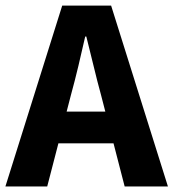

<svg xmlns="http://www.w3.org/2000/svg" viewBox="-26 -672 626 692"><path d="M-6.5 0 198.2 -651.8H374.5L579.2 0H423.3L338 -330.1Q324.4 -379.4 311.3 -434.3Q298.1 -489.2 285.1 -540.3H281.1Q269.7 -489.2 256.5 -434.3Q243.4 -379.4 229.8 -330.1L144.2 0ZM128.5 -155.3V-269.8H442.1V-155.3Z"/></svg>

Font: Source Sans Variable
Style: Regular
Weight: 200
Designer: Paul D. Hunt
Foundry: Adobe Systems Incorporated
Version: Version 3.006;hotconv 1.0.111;makeotfexe 2.5.65597